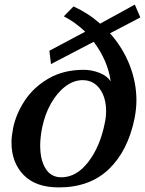

<svg xmlns="http://www.w3.org/2000/svg" viewBox="-20 -806 631 836"><path d="M459 -661Q515 -598 544.5 -522.5Q574 -447 574 -369Q574 -333 566 -291Q537 -149 454 -69.5Q371 10 236 10Q135 10 82.5 -44.5Q30 -99 30 -186Q30 -211 37 -248Q50 -311 88.5 -369Q127 -427 192 -464.5Q257 -502 345 -502Q379 -502 412.5 -489Q446 -476 462 -452Q449 -543 388 -624L202 -527L195 -585L351 -668Q308 -709 258 -735L300 -778Q364 -749 416 -703L567 -786L591 -730ZM442 -322Q442 -381 414.5 -419Q387 -457 340 -457Q301 -457 265 -430Q229 -403 202 -355.5Q175 -308 163 -248Q155 -206 155 -172Q155 -110 178.5 -72Q202 -34 247 -34Q313 -34 364.5 -101Q416 -168 436 -269Q442 -296 442 -322Z"/></svg>

Font: Trirong SemiBold
Style: Italic
Weight: 600
Italic angle: -12°
Designer: Katatrad Team
Foundry: CadsonDemak
Version: Version 1.001